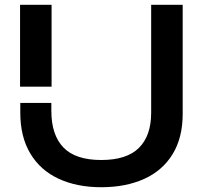

<svg xmlns="http://www.w3.org/2000/svg" viewBox="-20 -770 860 804"><path d="M196 -750V-407H64V-750ZM195 -339V-306Q195 -205 245.5 -152.5Q296 -100 404 -100Q511 -100 562 -151Q613 -202 613 -298V-750H745V-293Q745 -193 702.5 -124Q660 -55 583 -20.5Q506 14 404 14Q302 14 225.5 -21.5Q149 -57 107 -127Q65 -197 65 -298V-339Z"/></svg>

Font: Unbounded Variable
Style: Regular
Weight: 400
Designer: Luke Prowse, Jean-Baptiste Morizot, Fátima Lázaro, Florian Runge
Foundry: NaN
Version: Version 1.600;FEAKit 1.0